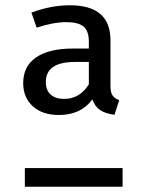

<svg xmlns="http://www.w3.org/2000/svg" viewBox="-20 -708 540 728"><path d="M254.9 -523.9H316.9V-549.8Q316.9 -590.3 296.9 -607.2Q276.9 -624 231.9 -624Q181.6 -624 119.1 -603L99.1 -660.2Q173.3 -688 245.1 -688Q398.9 -688 398.9 -555.2V-381.8Q398.9 -356.9 407 -345.7Q415 -334.5 432.1 -328.1L414.1 -272.9Q380.9 -276.9 360.6 -290Q340.3 -303.2 330.1 -331.1Q287.1 -272 203.1 -272Q140.6 -272 104.2 -305.2Q67.9 -338.4 67.9 -393.1Q67.9 -456.5 116.7 -490.2Q165.5 -523.9 254.9 -523.9ZM223.1 -333Q282.2 -333 316.9 -388.2V-473.1H264.2Q153.8 -473.1 153.8 -397Q153.8 -366.2 171.9 -349.6Q189.9 -333 223.1 -333ZM74.2 -70.8H444.8V0H74.2Z"/></svg>

Font: Fira Sans Book
Style: Regular
Weight: 350
Designer: Carrois Corporate & Edenspiekermann AG
Foundry: Carrois Corporate GbR & Edenspiekermann AG
Version: Version 4.203;PS 004.203;hotconv 1.0.88;makeotf.lib2.5.64775